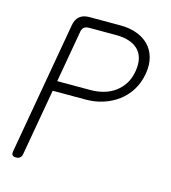

<svg xmlns="http://www.w3.org/2000/svg" viewBox="-110 -820 820 919"><g transform="rotate(15 300.0 -360.0)"><path d="M141 -344 83 -15Q81 -2 73.5 4Q66 10 53 10Q40 10 35.5 4Q31 -2 33 -15L148 -670Q153 -700 171 -715Q189 -730 219 -730H374Q418 -730 454 -717Q490 -704 514 -679.5Q538 -655 548 -619Q558 -583 550 -537Q542 -491 519.5 -455Q497 -419 464 -394.5Q431 -370 390.5 -357Q350 -344 306 -344ZM150 -394H314Q348 -394 379 -402.5Q410 -411 435 -429Q460 -447 477 -474Q494 -501 500 -537Q506 -574 499 -601Q492 -628 473.5 -645.5Q455 -663 427.5 -671.5Q400 -680 365 -680H230Q215 -680 206 -672.5Q197 -665 195 -650Z"/></g></svg>

Font: Maple Mono Thin
Style: Italic
Weight: 250
Italic angle: -10°
Monospace: yes
Designer: subframe7536
Version: Version 7.000